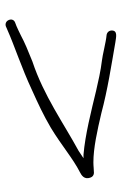

<svg xmlns="http://www.w3.org/2000/svg" viewBox="108 -571 443 699"><g transform="rotate(90 329.5 -221.5)"><path d="M62 -55C41 -47 53 -15 75 -21L89 -27C145 -52 228 -79 307 -116C356 -138 399 -158 445 -185C511 -225 556 -265 607 -291C619 -297 634 -307 627 -328C624 -337 619 -341 610 -342C597 -342 586 -340 571 -340C519 -340 456 -354 392 -369C306 -392 220 -405 134 -420C118 -422 91 -430 91 -407C91 -396 99 -389 108 -388C132 -386 181 -373 201 -371C236 -367 280 -357 310 -350C385 -332 471 -310 543 -304H556L529 -286C431 -233 328 -159 204 -118C164 -102 135 -90 109 -76C95 -69 84 -64 75 -60Z"/></g></svg>

Font: Stray Cat
Style: SuExt
Weight: 400
Version: Version 1.0